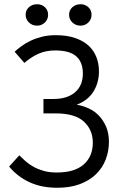

<svg xmlns="http://www.w3.org/2000/svg" viewBox="-20 -876 582 906"><path d="M250 10Q176 10 119.5 -16Q63 -42 23 -90L71 -143Q85 -129 101.5 -114.5Q118 -100 139 -88.5Q160 -77 186.5 -69.5Q213 -62 248 -62Q332 -62 375 -100Q418 -138 418 -203Q418 -263 376 -302Q334 -341 242 -341H185V-409H233Q297 -409 334 -440.5Q371 -472 371 -529Q371 -583 339.5 -610.5Q308 -638 240 -638Q198 -638 163 -623Q128 -608 95 -579L49 -632Q62 -644 81 -658Q100 -672 124 -683.5Q148 -695 177.5 -702.5Q207 -710 243 -710Q295 -710 333.5 -697Q372 -684 397 -661.5Q422 -639 434.5 -607.5Q447 -576 447 -540Q447 -486 421 -444Q395 -402 342 -382Q371 -377 398.5 -364.5Q426 -352 447 -330Q468 -308 481 -277.5Q494 -247 494 -207Q494 -162 478.5 -122.5Q463 -83 432.5 -53.5Q402 -24 356.5 -7Q311 10 250 10ZM155 -755Q132 -755 116.5 -770Q101 -785 101 -806Q101 -828 116.5 -842Q132 -856 155 -856Q177 -856 192 -842Q207 -828 207 -806Q207 -785 192 -770Q177 -755 155 -755ZM360 -755Q337 -755 321.5 -770Q306 -785 306 -806Q306 -828 321.5 -842Q337 -856 360 -856Q382 -856 397 -842Q412 -828 412 -806Q412 -785 397 -770Q382 -755 360 -755Z"/></svg>

Font: Tilda Sans
Style: Regular
Weight: 400
Designer: ParaType Ltd
Foundry: ParaType Ltd
Version: Version 1.009